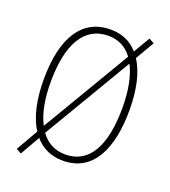

<svg xmlns="http://www.w3.org/2000/svg" viewBox="-144 -947 894 1009"><g transform="rotate(20 303.0 -442.5)"><path d="M548 -451C548 -564 528 -657 486 -721L547 -826L518 -842L464 -750C427 -793 376 -817 311 -817C154 -817 69 -687 69 -451C69 -345 87 -249 131 -181L61 -59L89 -43L152 -153C189 -109 241 -83 309 -83C482 -83 548 -245 548 -451ZM108 -451C108 -657 174 -782 311 -782C368 -782 413 -758 445 -714L153 -221C123 -277 108 -355 108 -451ZM509 -451C509 -240 444 -118 309 -118C251 -118 205 -143 172 -189L464 -682C493 -627 509 -548 509 -451Z"/></g></svg>

Font: Noto Sans Telugu UI Condensed ExtraLight
Style: Regular
Weight: 200
Width: 3
Designer: Jelle Bosma - Monotype Design Team
Foundry: Monotype Imaging Inc.
Version: Version 2.005